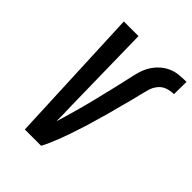

<svg xmlns="http://www.w3.org/2000/svg" viewBox="-212 -854 964 964"><g transform="rotate(45 270.5 -371.5)"><path d="M252 0H136L104 -735H208L217 -245Q218 -219 218.5 -193Q219 -167 219 -141Q227 -167 234.5 -192.5Q242 -218 249 -243.5Q256 -269 263 -294.5Q270 -320 276 -345.5Q282 -371 288.5 -397Q295 -423 301 -448.5Q307 -474 313 -499.5Q319 -525 324.5 -551Q330 -577 337 -602.5Q344 -628 357.5 -652Q371 -676 391.5 -695.5Q412 -715 437 -726.5Q462 -738 488.5 -740.5Q515 -743 541 -743L540 -655Q518 -655 495 -647.5Q472 -640 456.5 -621Q441 -602 434.5 -579Q428 -556 422.5 -533.5Q417 -511 411.5 -488.5Q406 -466 399.5 -443.5Q393 -421 387.5 -398.5Q382 -376 376 -354Q370 -332 363 -309.5Q356 -287 350 -264.5Q344 -242 336.5 -220Q329 -198 322 -175.5Q315 -153 307 -131Q299 -109 290.5 -87Q282 -65 272.5 -43Q263 -21 252 0Z"/></g></svg>

Font: Iosevka Semibold
Style: Italic
Weight: 600
Italic angle: -9°
Monospace: yes
Designer: Belleve Invis
Foundry: Belleve Invis
Version: Version 32.5.0; ttfautohint (v1.8.4)